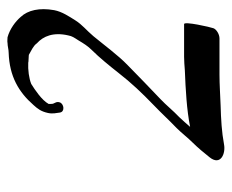

<svg xmlns="http://www.w3.org/2000/svg" viewBox="-73 -558 616 510"><g transform="rotate(-90 235.0 -303.0)"><path d="M415 -44C418 -52 434 -122 426 -122H339C328 -122 316 -121 303 -120C252 -118 198 -115 153 -106C161 -115 171 -127 179 -135C196 -151 211 -170 227 -185C256 -213 288 -243 317 -272C343 -297 370 -334 394 -363C410 -382 424 -392 436 -411C446 -427 459 -446 463 -467C470 -506 463 -537 445 -556C433 -570 413 -585 391 -591C391 -591 377 -592 376 -591C367 -591 359 -588 350 -588C287 -586 245 -561 211 -522C201 -511 194 -502 190 -484C187 -471 190 -461 191 -452C193 -438 214 -441 218 -452C222 -463 213 -466 214 -476V-482C224 -500 251 -518 267 -528C282 -534 304 -537 324 -536C323 -535 346 -535 345 -534C355 -528 368 -523 375 -513C394 -496 405 -469 396 -430C394 -419 390 -414 383 -403C374 -388 368 -378 356 -366C338 -348 315 -320 297 -297C269 -261 243 -234 211 -203C189 -182 171 -162 150 -142C137 -129 124 -112 111 -99C99 -87 82 -67 72 -54C49 -25 82 -11 107 -16C139 -22 173 -24 210 -25C239 -26 265 -28 292 -28H388C399 -28 412 -36 415 -44Z"/></g></svg>

Font: Photofail
Style: It
Weight: 400
Foundry: Cannot Into Space Fonts
Version: Version 0.97